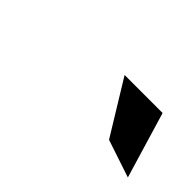

<svg xmlns="http://www.w3.org/2000/svg" viewBox="-31 -871 375 375"><g transform="rotate(45 156.5 -683.5)"><path d="M235 -641 313 -615 272 -752H167Z"/></g></svg>

Font: Charger Pro
Style: LitObl
Weight: 300
Designer: Jasper
Foundry: Cannot Into Space Fonts
Version: Version 1.09